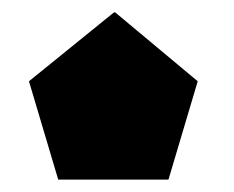

<svg xmlns="http://www.w3.org/2000/svg" viewBox="-20 -750 378 310"><path d="M74 -460 27 -618 148 -525 131 -461V-460ZM148 -525 27 -618V-619L164 -730H165ZM131 -460V-461L165 -730H166L299 -619V-618L252 -460Z"/></svg>

Font: Foldit Medium
Style: Regular
Weight: 500
Version: Version 1.003